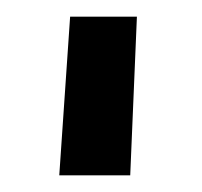

<svg xmlns="http://www.w3.org/2000/svg" viewBox="-20 -720 242 230"><path d="M51 -510 64 -700H144L136 -510Z"/></svg>

Font: Homenaje
Style: Regular
Weight: 400
Designer: Constanza Artigas Preller, Agustina Mingote
Foundry: Constanza Artigas Preller, Agustina Mingote
Version: Version 1.100